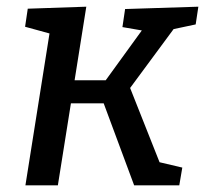

<svg xmlns="http://www.w3.org/2000/svg" viewBox="-20 -554 613 574"><path d="M56 0 128 -454 55 -474 63 -528 238 -534 203 -314H296L404 -463L346 -473L354 -527L573 -534L565 -481L499 -467L369 -291L457 -69L525 -53L516 0H381L290 -245H192L153 0Z"/></svg>

Font: Bitter Medium
Style: Italic
Weight: 500
Italic angle: -9°
Designer: Sol Matas, and Bitter project Authors
Foundry: Sol Matas
Version: Version 2.001